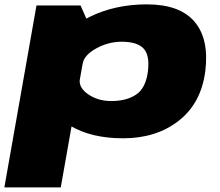

<svg xmlns="http://www.w3.org/2000/svg" viewBox="-56 -614 984 858"><path d="M-36.5 223.5H215.5L343.5 -500L304 -589.5H107ZM494.5 4Q642 4 742.5 -74.2Q843 -152.5 861.5 -296.5Q879 -440 813.2 -517.2Q747.5 -594.5 600 -594.5Q458.5 -594.5 345.2 -538.8Q232 -483 223.5 -434L313.5 -329Q319.5 -367.5 373.8 -397.5Q428 -427.5 488 -427.5Q556 -427.5 585 -397.8Q614 -368 605 -295Q595.5 -220.5 552.5 -191.5Q509.5 -162.5 441.5 -162.5Q381.5 -162.5 337.8 -192.8Q294 -223 301 -262L175 -156Q165 -107 259 -51.5Q353 4 494.5 4Z"/></svg>

Font: Anybody Expanded Black
Style: Italic
Weight: 900
Width: 7
Italic angle: -10°
Version: Version 1.113;gftools[0.9.25]